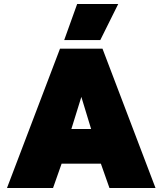

<svg xmlns="http://www.w3.org/2000/svg" viewBox="-20 -943 815 963"><path d="M367 -923H573L483 -742H302ZM281 -699H494L760 0H529L486 -122H289L246 0H15ZM437 -296 388 -457 338 -296Z"/></svg>

Font: Readiness Black
Style: Regular
Weight: 900
Designer: Katatrad Team
Foundry: CadsonDemak
Version: Version 1.00;April 23, 2019;FontCreator 11.5.0.2425 64-bit; 